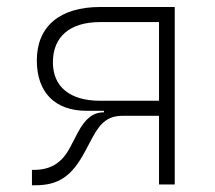

<svg xmlns="http://www.w3.org/2000/svg" viewBox="-20 -538 626 560"><path d="M232.9 -214.8H283.2V-210.4C251.5 -210.4 228.5 -192.4 206.5 -150.4L185.1 -109.4C160.6 -62.5 128.4 -42.5 77.6 -42.5H73.2V2.4H82.5C150.9 2.4 189.5 -23.9 228 -96.2L249 -135.7C273.9 -182.6 296.9 -200.2 337.9 -200.2H443.8V0H489.7V-517.6H272C154.3 -517.6 87.4 -460.9 87.4 -361.8C87.4 -268.6 140.1 -214.8 232.9 -214.8ZM443.8 -244.1H272C184.1 -244.1 134.3 -284.7 134.3 -356.4C134.3 -431.2 184.1 -473.6 272 -473.6H443.8Z"/></svg>

Font: Cascadia Mono PL ExtraLight
Style: Regular
Weight: 200
Monospace: yes
Designer: Aaron Bell
Foundry: Saja Typeworks
Version: Version 2404.023